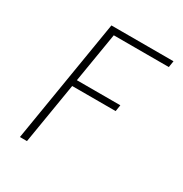

<svg xmlns="http://www.w3.org/2000/svg" viewBox="-171 -863 942 991"><g transform="rotate(30 300.0 -367.5)"><path d="M87 0 208 -735H578L572 -697H244L195 -401H454L448 -363H189L129 0Z"/></g></svg>

Font: Iosevka Extralight Extended
Style: Italic
Weight: 200
Width: 7
Italic angle: -9°
Monospace: yes
Designer: Belleve Invis
Foundry: Belleve Invis
Version: Version 32.5.0; ttfautohint (v1.8.4)